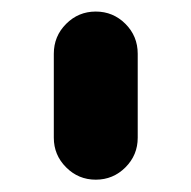

<svg xmlns="http://www.w3.org/2000/svg" viewBox="-20 -728 323 324"><path d="M141.6 -708.5Q170.9 -708.5 191.7 -687.7Q212.4 -667 212.4 -637.2V-495.6Q212.4 -466.3 191.7 -445.6Q170.9 -424.8 141.6 -424.8Q112.3 -424.8 91.6 -445.6Q70.8 -466.3 70.8 -495.6V-637.2Q70.8 -667 91.6 -687.7Q112.3 -708.5 141.6 -708.5Z"/></svg>

Font: Robtronika
Style: Regular
Weight: 400
Designer: GGBot
Version: 1.00